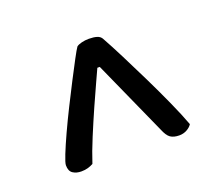

<svg xmlns="http://www.w3.org/2000/svg" viewBox="-68 -750 600 522"><g transform="rotate(-20 231.5 -489.0)"><path d="M194 -646Q199 -650 209 -652.5Q219 -655 230 -655Q244 -655 253.5 -652Q263 -649 267 -641Q281 -616 300.5 -577.5Q320 -539 340.5 -497Q361 -455 379.5 -414Q398 -373 409 -343Q404 -335 394 -329.5Q384 -324 372 -324Q356 -324 346.5 -330.5Q337 -337 329 -357L232 -573H225Q221 -564 208.5 -537Q196 -510 180.5 -475Q165 -440 149 -401.5Q133 -363 123 -332Q116 -328 107.5 -325.5Q99 -323 88 -323Q74 -323 64 -329.5Q54 -336 54 -353Q54 -360 63 -382.5Q72 -405 86 -435.5Q100 -466 117 -500Q134 -534 149.5 -564Q165 -594 177 -616.5Q189 -639 194 -646Z"/></g></svg>

Font: Baloo Da 2
Style: Regular
Weight: 400
Designer: Noopur Datye, Sulekha Rajkumar and Ek Type
Foundry: Ek Type
Version: Version 1.640;hotconv 1.0.111;makeotfexe 2.5.65597; ttfautoh